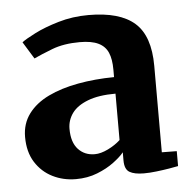

<svg xmlns="http://www.w3.org/2000/svg" viewBox="-41 -844 541 538"><g transform="rotate(-5 230.0 -575.0)"><path d="M343 -347.5Q316.5 -347.5 302.8 -355.5Q289 -363.5 289 -388.5V-411.5Q279.5 -399.5 259.5 -384.5Q239.5 -369.5 212.2 -358.8Q185 -348 152 -348Q116.5 -348 86.5 -363Q56.5 -378 38.2 -407Q20 -436 20 -478Q20 -515.5 40.5 -543Q61 -570.5 97.2 -588Q133.5 -605.5 181.2 -614.2Q229 -623 283 -623.5V-644.5Q283 -674 275 -692.5Q267 -711 248 -720.2Q229 -729.5 195.5 -729.5Q150.5 -729.5 117.5 -716.8Q84.5 -704 65.5 -695L36 -743Q46 -751 74 -765.2Q102 -779.5 141.8 -791.2Q181.5 -803 226.5 -803Q314.5 -803 356.2 -766.2Q398 -729.5 398 -645V-402L440 -401.5V-359.5Q431 -357.5 414.2 -354.8Q397.5 -352 378.5 -349.8Q359.5 -347.5 343 -347.5ZM210.5 -413Q227.5 -413 248 -423Q268.5 -433 283 -446.5V-577Q235.5 -577 205 -565.2Q174.5 -553.5 160.2 -533.8Q146 -514 146 -490Q146 -452 164 -432.5Q182 -413 210.5 -413Z"/></g></svg>

Font: Merriweather 36pt
Style: Bold
Weight: 700
Designer: Eben Sorkin
Foundry: Eben Sorkin
Version: Version 2.100